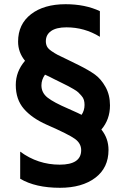

<svg xmlns="http://www.w3.org/2000/svg" viewBox="-20 -700 606 913"><path d="M305 -183Q359 -159 368 -154Q382 -175 382 -201Q382 -214 379 -224.5Q376 -235 367.5 -244.5Q359 -254 352.5 -260.5Q346 -267 329.5 -276.5Q313 -286 304.5 -290.5Q296 -295 271.5 -307Q247 -319 237 -324Q230 -328 215.5 -335Q201 -342 194 -345Q177 -321 177 -294Q177 -259 206 -236Q235 -213 305 -183ZM503 -199Q503 -132 462 -84Q496 -42 496 13Q496 98 433 145.5Q370 193 265 193Q149 193 76 150V21Q160 83 264 83Q366 83 366 14Q366 -18 336.5 -39.5Q307 -61 202 -107Q132 -138 93.5 -182.5Q55 -227 55 -296Q55 -360 99 -411Q66 -451 66 -502Q66 -585 127.5 -632.5Q189 -680 292 -680Q385 -680 455 -647V-525Q382 -570 296 -570Q248 -570 223 -552.5Q198 -535 198 -504Q198 -490 203.5 -479Q209 -468 225 -457Q241 -446 254.5 -439Q268 -432 301 -416.5Q334 -401 355 -390Q403 -366 431.5 -345.5Q460 -325 481.5 -287Q503 -249 503 -199Z"/></svg>

Font: Hind Vadodara SemiBold
Style: Regular
Weight: 600
Designer: Hitesh Malaviya
Foundry: Indian Type Foundry
Version: Version 1.001;PS 1.0;hotconv 1.0.86;makeotf.lib2.5.63406; tt